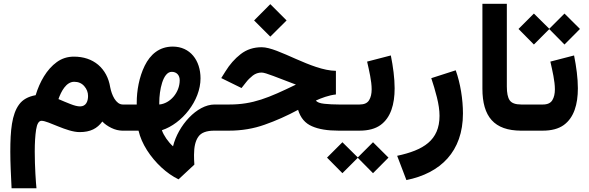

<svg xmlns="http://www.w3.org/2000/svg" viewBox="-20 -705 3178 1036"><path d="M574.7 -233.9C566.4 -285.2 544.4 -325.7 509.8 -355.5C474.6 -384.8 430.7 -399.4 378.4 -399.4C344.2 -399.4 313.5 -389.6 286.6 -370.1C232.4 -331.1 194.3 -263.7 172.4 -191.4C131.8 -184.1 102.1 -167.5 83 -141.1C43.9 -88.4 35.6 -1.5 35.6 113.3C35.6 174.3 39.1 240.7 42.5 311H176.8C173.8 283.2 167.5 195.3 167.5 113.3C167.5 65.9 169.9 26.4 174.8 -5.4C179.7 -37.1 189.5 -53.2 204.1 -53.2C240.7 -53.2 339.8 7.8 409.7 7.8C468.3 7.8 504.4 -11.7 532.2 -49.3C544.4 -36.1 561 -24.4 581.1 -14.6C601.1 -4.9 621.1 0 642.1 0H655.8V-141.1H642.6C605 -141.1 582.5 -193.4 574.7 -233.9ZM455.1 -187C455.1 -157.7 443.8 -130.9 412.1 -130.9C397.9 -130.9 380.9 -135.3 359.9 -143.6C338.9 -151.9 317.4 -160.6 295.4 -170.4C310.1 -211.9 336.9 -263.7 380.4 -263.7C402.8 -263.7 420.9 -255.9 434.6 -240.2C448.2 -224.6 455.1 -207 455.1 -187Z M727.5 0C735.8 35.6 751 70.3 772.9 105C816.9 173.8 879.4 231.9 943.4 262.7L1028.8 183.1C1027.3 165 1026.9 146.5 1026.9 130.4C1026.9 86.9 1034.7 54.2 1050.3 32.7C1065.4 10.7 1094.2 0 1136.7 0H1153.8V-141.1H1137.7C1042 -141.1 940.9 -26.9 913.6 84.5C887.7 61.5 862.8 25.4 853.5 -2.4C961.9 -37.6 1062 -161.6 1062 -282.2C1062 -378.9 1006.3 -453.6 912.1 -453.6C839.8 -453.6 791 -411.6 760.7 -350.1C730.5 -288.6 717.8 -214.8 717.8 -152.3V-141.1H636.2V0ZM906.7 -317.4C932.6 -317.4 949.7 -299.8 949.7 -272C949.7 -205.6 897.9 -146 839.4 -141.1V-152.3C839.4 -215.3 857.9 -317.4 906.7 -317.4Z M1351.1 -594.7 1438.5 -507.3 1526.4 -594.7 1438.5 -682.6ZM1792.5 -322.8C1660.2 -324.2 1482.4 -450.2 1392.1 -450.2C1348.6 -450.2 1311 -438 1278.8 -413.1C1246.6 -388.2 1218.8 -356.4 1195.8 -318.8L1173.8 -283.7L1283.2 -230L1309.1 -262.7C1318.4 -274.9 1330.1 -286.1 1344.2 -297.4C1358.4 -308.1 1374 -313.5 1391.6 -313.5C1414.6 -313.5 1476.6 -285.6 1576.7 -248.5C1428.7 -176.8 1344.7 -141.1 1217.3 -141.1H1134.3V0H1215.8C1283.7 0 1348.1 -10.7 1408.2 -32.2C1468.3 -53.2 1528.3 -80.1 1588.4 -112.3C1601.6 -68.8 1626.5 -39.6 1663.1 -23.9C1699.2 -7.8 1747.1 0 1806.6 0H1835.4V-141.1H1808.6C1779.8 -141.1 1753.9 -142.6 1730 -145C1706.1 -147.5 1690.9 -153.3 1684.6 -162.6C1713.4 -175.8 1754.9 -191.4 1792.5 -195.3Z M1919.9 0C1967.8 0 2005.4 -10.3 2033.2 -30.3C2088.4 -70.3 2109.4 -142.1 2109.4 -228.5C2109.4 -283.2 2101.1 -344.7 2088.9 -405.8L1960.9 -372.6C1972.2 -322.3 1985.4 -267.6 1985.4 -223.1C1985.4 -199.2 1981 -179.7 1971.7 -164.6C1962.4 -148.9 1945.3 -141.1 1920.4 -141.1H1814.9V0ZM1744.6 145.5 1827.6 229.5 1910.6 146.5 1992.7 229.5 2076.2 145.5 1992.7 62.5 1910.6 144.5 1827.6 62.5Z M2172.9 266.6C2357.4 229.5 2478 112.3 2478 -92.8C2478 -168.5 2464.4 -254.9 2439 -325.7L2307.1 -283.2C2317.9 -251.5 2328.1 -216.8 2337.4 -180.2C2346.7 -143.1 2351.6 -109.9 2351.6 -80.1C2351.6 52.7 2264.2 105.5 2123 135.7Z M2583 -226.6C2583 -75.7 2646.5 0 2792.5 0H2804.7V-141.1H2792.5C2760.7 -141.1 2740.2 -148.9 2730 -164.1C2719.7 -179.2 2714.8 -203.6 2714.8 -238.3V-684.6H2583Z M2777.8 -548.8 2860.8 -464.8 2943.8 -547.9 3025.9 -464.8 3109.4 -548.8 3025.9 -631.8 2943.8 -549.8 2860.8 -631.8ZM2908.7 0C2956.5 0 2994.1 -10.3 3022 -30.3C3077.1 -70.3 3098.1 -142.1 3098.1 -228.5C3098.1 -283.2 3089.8 -344.7 3077.6 -405.8L2949.7 -372.6C2960.9 -322.3 2974.1 -267.6 2974.1 -223.1C2974.1 -199.2 2969.7 -179.7 2960.4 -164.6C2951.2 -148.9 2934.1 -141.1 2909.2 -141.1H2785.2V0Z"/></svg>

Font: Vazirmatn ExtraBold
Style: Regular
Weight: 800
Designer: Saber Rastikerdar
Foundry: Saber Rastikerdar
Version: Version 33.003